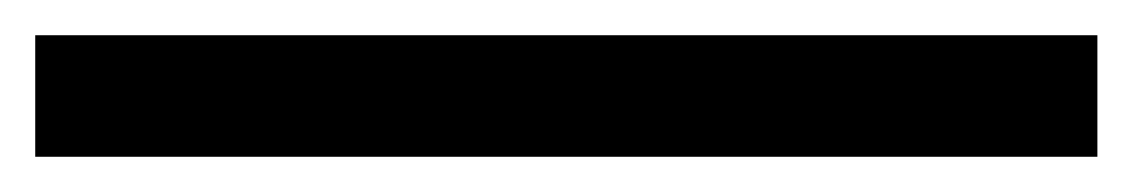

<svg xmlns="http://www.w3.org/2000/svg" viewBox="-20 4 643 109"><path d="M0 93V24H603V93Z"/></svg>

Font: Bricolage Grotesque Light
Style: Regular
Weight: 300
Designer: Mathieu Triay
Foundry: Atelier Triay
Version: Version 1.000;gftools[0.9.30]